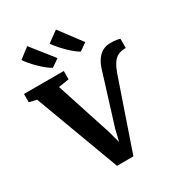

<svg xmlns="http://www.w3.org/2000/svg" viewBox="-252 -1168 1230 1324"><g transform="rotate(-30 363.0 -506.0)"><path d="M288.5 7 39.5 -663.5 -19.5 -677V-743H297.5V-677L214 -663.5L357 -224L383 -128.5L406 -223L530 -622Q544.5 -668.5 566 -696.5Q587.5 -724.5 613.8 -737Q640 -749.5 668.5 -749.5Q701.5 -749.5 720.8 -746.2Q740 -743 747 -740V-665.5Q746.5 -666.5 745 -666.5Q743.5 -666.5 741.5 -666.5Q708.5 -666.5 684.2 -654.5Q660 -642.5 641.5 -614.8Q623 -587 606 -538L419 7ZM243 -800Q224.5 -809.5 201.8 -827.8Q179 -846 156 -868.5Q133 -891 113.5 -913.8Q94 -936.5 82.5 -954.5L165 -1017.5L304.5 -841.5L244 -800ZM465.5 -800Q441.5 -813.5 410.5 -840.8Q379.5 -868 351.5 -899.2Q323.5 -930.5 307 -954.5L393.5 -1017.5L525.5 -841.5L466.5 -800Z"/></g></svg>

Font: Merriweather 20pt ExtraBold
Style: Regular
Weight: 800
Version: Version 2.100